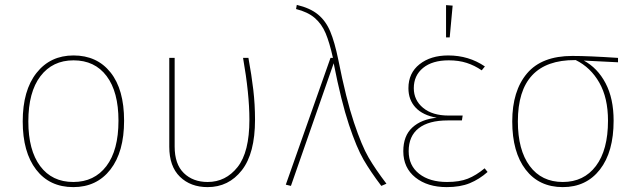

<svg xmlns="http://www.w3.org/2000/svg" viewBox="-20 -756 2611 786"><path d="M488 -262Q488 -134 432 -62Q376 10 280 10Q183 10 128 -61.5Q73 -133 73 -259Q73 -386 129.5 -457.5Q186 -529 281 -529Q377 -529 432.5 -459.5Q488 -390 488 -262ZM96 -259Q96 -141 144.5 -76Q193 -11 280 -11Q366 -11 415.5 -76Q465 -141 465 -262Q465 -380 416.5 -444.5Q368 -509 281 -509Q195 -509 145.5 -444Q96 -379 96 -259Z M1024 -266Q1024 -128 970 -59Q916 10 830 10Q760 10 716.5 -32.5Q673 -75 673 -155V-519H695V-156Q695 -84 732.5 -47.5Q770 -11 830 -11Q904 -11 952.5 -72Q1001 -133 1001 -266Q1001 -371 975 -519H997Q1010 -448 1017 -388Q1024 -328 1024 -266Z M1365 -511Q1397 -350 1429 -254.5Q1461 -159 1489 -111Q1517 -63 1562 -4L1541 5Q1497 -53 1468.5 -102Q1440 -151 1408.5 -245.5Q1377 -340 1346 -497L1171 5L1150 0L1333 -519H1343Q1329 -582 1313 -620Q1297 -658 1268.5 -682.5Q1240 -707 1192 -719L1195 -736Q1250 -723 1282 -696.5Q1314 -670 1332 -627Q1350 -584 1365 -511Z M1965 -484 1952 -468Q1923 -488 1890.5 -498.5Q1858 -509 1817 -509Q1750 -509 1712 -478Q1674 -447 1674 -395Q1674 -346 1712 -314.5Q1750 -283 1816 -283H1874L1871 -263H1813Q1735 -263 1694 -231Q1653 -199 1653 -137Q1653 -78 1696 -44.5Q1739 -11 1810 -11Q1861 -11 1895 -24.5Q1929 -38 1964 -67L1976 -52Q1942 -22 1903 -6Q1864 10 1809 10Q1730 10 1680.5 -29.5Q1631 -69 1631 -137Q1631 -200 1668 -234Q1705 -268 1768 -274Q1711 -284 1681.5 -315.5Q1652 -347 1652 -395Q1652 -457 1697.5 -493Q1743 -529 1815 -529Q1899 -529 1965 -484ZM1833 -733 1821 -603H1806V-735Z M2510 -501 2370 -508Q2426 -478 2459 -415.5Q2492 -353 2492 -262Q2492 -134 2436 -62Q2380 10 2284 10Q2187 10 2132 -61.5Q2077 -133 2077 -259Q2077 -384 2137.5 -455.5Q2198 -527 2323 -527Q2390 -527 2510 -519ZM2337 -510H2334Q2100 -511 2100 -259Q2100 -142 2148.5 -76.5Q2197 -11 2284 -11Q2370 -11 2419.5 -76.5Q2469 -142 2469 -262Q2469 -355 2433.5 -417.5Q2398 -480 2337 -510Z"/></svg>

Font: Fira Sans Thin
Style: Regular
Weight: 100
Designer: bBox Type GmbH & Carrois Corporate GbR & Edenspiekermann AG
Foundry: bBox Type GmbH & Carrois Corporate GbR & Edenspiekermann AG
Version: Version 4.301